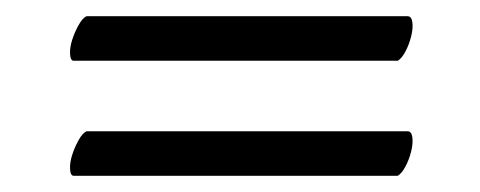

<svg xmlns="http://www.w3.org/2000/svg" viewBox="-20 -355 593 237"><path d="M71 -138Q67 -138 66.5 -146Q66 -154 69 -163.5Q72 -173 77 -182Q82 -191 87 -193H483Q488 -193 489 -185.5Q490 -178 487.5 -168Q485 -158 480.5 -149.5Q476 -141 471 -138ZM71 -280Q67 -280 66.5 -288Q66 -296 69 -305.5Q72 -315 77 -324Q82 -333 87 -335H483Q488 -335 489 -327.5Q490 -320 487.5 -310Q485 -300 480.5 -291.5Q476 -283 471 -280Z"/></svg>

Font: Vermiglione Medium
Style: Regular
Weight: 500
Version: Version 1.000